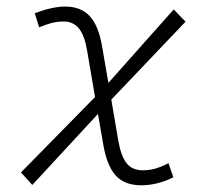

<svg xmlns="http://www.w3.org/2000/svg" viewBox="-20 -547 626 577"><path d="M77.1 8.8 43 -28.8 265.6 -255.4 241.7 -395.5Q233.9 -441.4 216.8 -461.9Q199.7 -482.4 171.4 -482.4Q151.9 -482.4 134.5 -477.8Q117.2 -473.1 97.7 -464.8L84.5 -507.3Q137.7 -527.3 175.8 -527.3Q222.7 -527.3 249.5 -498.8Q276.4 -470.2 287.1 -405.8L305.7 -297.9L502 -518.6L537.6 -481.9L314.5 -247.6L335.9 -122.1Q344.2 -76.2 361.1 -55.7Q377.9 -35.2 409.2 -35.2Q429.2 -35.2 447.5 -40.5Q465.8 -45.9 486.3 -56.6L501 -14.2Q452.6 9.8 404.8 9.8Q355 9.8 328.4 -18.8Q301.8 -47.4 290.5 -111.8L274.4 -204.6Z"/></svg>

Font: Cascadia Code NF ExtraLight
Style: Italic
Weight: 200
Italic angle: -10°
Monospace: yes
Designer: Aaron Bell
Foundry: Saja Typeworks
Version: Version 2404.023; ttfautohint (v1.8.4)